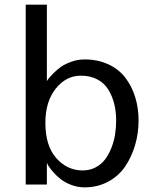

<svg xmlns="http://www.w3.org/2000/svg" viewBox="-20 -788 657 820"><path d="M89.8 0V-768.1H180.2V-441.9Q182.6 -445.8 187 -451.9Q191.4 -458 207 -473.9Q222.7 -489.7 239.7 -502Q256.8 -514.2 284.4 -524.2Q312 -534.2 340.8 -534.2Q397.5 -534.2 442.4 -513.4Q487.3 -492.7 515.1 -456.3Q543 -419.9 557.4 -373.3Q571.8 -326.7 571.8 -272.9Q571.8 -218.8 557.1 -168.7Q542.5 -118.7 514.9 -77.6Q487.3 -36.6 442.1 -12.2Q397 12.2 340.8 12.2Q312 12.2 284.9 2Q257.8 -8.3 239.5 -22.7Q221.2 -37.1 207.3 -53Q193.4 -68.8 186.8 -79.8Q180.2 -90.8 180.2 -94.2V0ZM173.8 -263.2Q173.8 -165 220.5 -112.5Q267.1 -60.1 333 -60.1Q363.3 -60.1 387.9 -73Q412.6 -85.9 428.7 -107.2Q444.8 -128.4 455.8 -156.5Q466.8 -184.6 471.4 -213.6Q476.1 -242.7 476.1 -272.9Q476.1 -311 468 -343.8Q460 -376.5 443.1 -404.5Q426.3 -432.6 396 -448.7Q365.7 -464.8 325.2 -464.8Q262.2 -464.8 218 -409.4Q173.8 -354 173.8 -263.2Z"/></svg>

Font: Standard
Style: Regular
Weight: 400
Designer: Bryce Wilner
Version: Version 2.000;PS 2.0;hotconv 16.6.51;makeotf.lib2.5.65220 DE